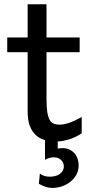

<svg xmlns="http://www.w3.org/2000/svg" viewBox="-20 -665 448 919"><path d="M14.6 -485.8H112.3V-644.5H202.6V-485.8H361.3V-415H202.6V-190.4Q202.6 -152.8 206.3 -128.9Q210 -105 217.5 -91.6Q225.1 -78.1 236.8 -73.2Q248.5 -68.4 265.1 -68.4Q286.1 -68.4 312.5 -77.6Q338.9 -86.9 371.1 -105V-26.9Q337.4 -4.9 306.6 3.4Q279.3 11.2 256.3 12.2V46.4Q261.2 45.4 266.4 44.7Q271.5 43.9 279.8 43.9Q296.4 43.9 310.5 50Q324.7 56.2 335 67.1Q345.2 78.1 350.8 93.5Q356.4 108.9 356.4 127Q356.4 151.9 345.2 171.9Q334 191.9 315.9 205.8Q297.9 219.7 275.9 227.1Q253.9 234.4 231.9 234.4Q212.9 234.4 197 228.8Q181.2 223.1 166 214.8L170.9 166Q181.6 173.8 192.9 177.2Q204.1 180.7 219.7 180.7Q230.5 180.7 241.9 178.2Q253.4 175.8 262.9 169.9Q272.5 164.1 278.8 154.8Q285.2 145.5 285.6 131.8Q285.2 112.8 271.7 100.3Q258.3 87.9 238.3 87.9Q226.6 87.9 214.8 91.6Q203.1 95.2 195.3 100.1V5.4Q170.9 -1 152.3 -17.6Q133.8 -34.2 123 -61.8Q112.3 -89.4 112.3 -131.8V-415H14.6Z"/></svg>

Font: Andika Viet
Style: Regular
Weight: 400
Designer: Victor Gaultney, Annie Olsen, Julie Remington, Don Collingsworth, Eric Hays, Becca Hirsbrunner
Foundry: SIL International
Version: Version 5.000